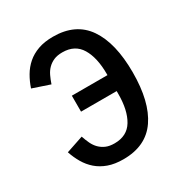

<svg xmlns="http://www.w3.org/2000/svg" viewBox="-168 -839 935 980"><g transform="rotate(-30 300.0 -349.0)"><path d="M280 12Q229 12 191.5 -1.5Q154 -15 127 -38.5Q100 -62 81.5 -93.5Q63 -125 51 -161L152 -195Q160 -171 170 -150Q180 -129 195 -114Q210 -99 230.5 -90Q251 -81 281 -81Q355 -81 389 -137.5Q423 -194 423 -290V-307H213V-401H423V-408Q423 -504 389 -560.5Q355 -617 281 -617Q251 -617 230.5 -608Q210 -599 195 -584Q180 -569 170 -548Q160 -527 152 -503L51 -537Q63 -573 81.5 -604.5Q100 -636 127 -659.5Q154 -683 191.5 -696.5Q229 -710 280 -710Q413 -710 477.5 -616Q542 -522 542 -349Q542 -176 477.5 -82Q413 12 280 12Z"/></g></svg>

Font: IBM Plex Mono Medium
Style: Regular
Weight: 500
Monospace: yes
Designer: Mike Abbink, Paul van der Laan, Pieter van Rosmalen
Foundry: Bold Monday
Version: Version 2.3